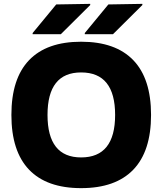

<svg xmlns="http://www.w3.org/2000/svg" viewBox="-20 -960 841 994"><path d="M400 -145Q576 -145 576 -365Q576 -585 400 -585Q226 -585 226 -365Q226 -145 400 -145ZM130.5 -81.5Q39 -177 39 -365Q39 -553 130.5 -648.5Q222 -744 400 -744Q578 -744 670 -648.5Q762 -553 762 -365Q762 -177 670 -81.5Q578 14 400 14Q222 14 130.5 -81.5ZM149 -783V-789L271 -937L447 -940V-934L295 -783ZM419 -783V-789L541 -937L717 -940V-934L565 -783Z"/></svg>

Font: Nacelle Heavy
Style: Regular
Weight: 800
Designer: Sora Sagano
Foundry: Sora Sagano
Version: Version 1.000;FEAKit 1.0